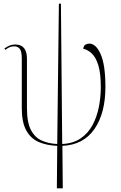

<svg xmlns="http://www.w3.org/2000/svg" viewBox="-20 -780 655 1040"><path d="M288 240 290 10Q234 8 190.5 -10.5Q147 -29 122.5 -73Q98 -117 98 -194V-462Q98 -502 87 -515.5Q76 -529 57 -529Q46 -529 35 -525.5Q24 -522 9 -510L4 -517Q32 -539 62 -539Q126 -539 126 -462V-194Q126 -116 148 -75Q170 -34 207.5 -18Q245 -2 290 0L299 -760H310L317 0Q377 -3 417.5 -31Q458 -59 481.5 -103Q505 -147 515.5 -200.5Q526 -254 526 -308Q526 -382 513 -425Q500 -468 478.5 -489Q457 -510 431 -516Q433 -533 443.5 -538.5Q454 -544 463 -544Q500 -544 525.5 -486Q551 -428 551 -309Q551 -167 491.5 -81Q432 5 318 10L320 240Z"/></svg>

Font: Noto Serif Display SemiCondensed Thin
Style: Regular
Weight: 100
Width: 4
Designer: Monotype Design Team
Foundry: Monotype Imaging Inc.
Version: Version 2.009